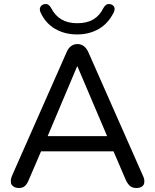

<svg xmlns="http://www.w3.org/2000/svg" viewBox="-20 -932 773 959"><path d="M365 -600 218 -252H515L367 -600ZM75 7Q57 7 46.5 -1Q36 -9 35 -17.5Q34 -26 34 -29Q34 -40 40 -54L313 -672Q322 -693 336 -702.5Q350 -712 367 -712Q384 -712 397.5 -702.5Q411 -693 421 -672L694 -54Q701 -40 701 -27Q701 -25 700 -16.5Q699 -8 689 -0.5Q679 7 661 7Q641 7 629 -3.5Q617 -14 608 -34L547 -176H185L124 -34Q115 -12 104 -2.5Q93 7 75 7ZM365 -760Q304 -760 256 -787.5Q208 -815 183 -869Q176 -885 181 -895.5Q186 -906 197 -910Q210 -914 219 -909.5Q228 -905 236 -891Q255 -854 287 -835Q319 -816 366 -816Q414 -816 446 -835Q478 -854 496 -891Q504 -905 513 -909.5Q522 -914 535 -910Q547 -906 551 -895.5Q555 -885 548 -870Q521 -815 473.5 -787.5Q426 -760 365 -760Z"/></svg>

Font: Nunito Medium
Style: Regular
Weight: 500
Designer: Vernon Adams
Foundry: Vernon Adams
Version: Version 3.602